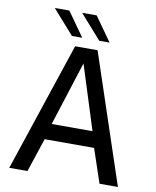

<svg xmlns="http://www.w3.org/2000/svg" viewBox="-99 -1004 875 1079"><g transform="rotate(10 339.0 -464.5)"><path d="M275 -737H403L649 0H544L479 -193H197L133 0H29ZM454 -284 338 -650 221 -284ZM125 -929H208L306 -791H247ZM281 -929H364L462 -791H403Z"/></g></svg>

Font: Exo Medium
Style: Regular
Weight: 500
Designer: Natanael Gama
Foundry: Natanael Gama
Version: Version 1.500; ttfautohint (v1.6)